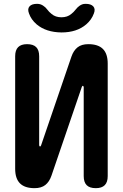

<svg xmlns="http://www.w3.org/2000/svg" viewBox="-20 -970 640 1000"><path d="M541 -53Q541 -21 525.5 -5.5Q510 10 479 10Q447 10 431.5 -5.5Q416 -21 416 -53V-517Q414 -523 412 -523Q410 -523 408.5 -521.5Q407 -520 406 -517L248 -55Q237 -23 216 -6.5Q195 10 160 10Q109 10 84 -15Q59 -40 59 -91V-677Q59 -709 74.5 -724.5Q90 -740 121 -740Q153 -740 168.5 -724.5Q184 -709 184 -677V-213Q186 -207 188 -207Q190 -207 191.5 -208.5Q193 -210 194 -213L352 -675Q363 -707 384 -723.5Q405 -740 440 -740Q491 -740 516 -715Q541 -690 541 -639ZM131 -900Q122 -923 133.5 -936.5Q145 -950 173 -950Q183 -950 190.5 -947.5Q198 -945 204 -941Q217 -933 226 -920.5Q235 -908 249 -897Q269 -880 300 -880Q331 -880 351 -897Q364 -907 373 -919Q382 -931 393 -939Q400 -944 407.5 -947Q415 -950 426 -950Q454 -950 466 -936.5Q478 -923 469 -900Q457 -867 429 -843Q380 -801 300 -801Q220 -802 171 -843Q142 -868 131 -900Z"/></svg>

Font: Maple Mono
Style: Bold
Weight: 700
Monospace: yes
Designer: subframe7536
Version: Version 7.200